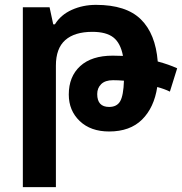

<svg xmlns="http://www.w3.org/2000/svg" viewBox="-20 -531 749 790"><path d="M74 239V-501H184L199 -431H206Q230 -470 275.5 -490.5Q321 -511 375 -511Q499 -511 559.5 -451.5Q620 -392 629 -278Q674 -266 709 -250L679 -154Q657 -165 627 -173Q614 -88 564.5 -39Q515 10 429 10Q353 10 308 -33Q263 -76 263 -142Q263 -216 310 -259Q357 -302 444 -302Q464 -302 486 -301Q476 -354 446.5 -377Q417 -400 360 -400Q287 -400 248.5 -366Q210 -332 210 -261V239ZM380 -144Q380 -91 429 -91Q461 -91 474.5 -114.5Q488 -138 490 -199Q466 -201 445 -201Q413 -201 396.5 -185Q380 -169 380 -144Z"/></svg>

Font: Noto Sans Armenian SemiCondensed
Style: Bold
Weight: 700
Width: 4
Designer: Monotype Design Team
Foundry: Monotype Imaging Inc.
Version: Version 2.008; ttfautohint (v1.8.4.7-5d5b)